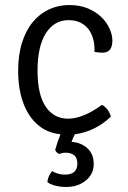

<svg xmlns="http://www.w3.org/2000/svg" viewBox="-20 -523 509 762"><path d="M199 72Q208 39 220 10Q176 5 144.5 -16.5Q113 -38 92.5 -72Q72 -106 62 -149Q52 -192 52 -241Q52 -305 67.5 -354Q83 -403 110.5 -436Q138 -469 175 -486Q212 -503 254 -503Q297 -503 329 -489.5Q361 -476 382.5 -455Q404 -434 415 -409Q426 -384 426 -362Q426 -314 387 -314Q373 -314 355 -317V-328Q355 -350 349 -371Q343 -392 330.5 -408Q318 -424 298.5 -433.5Q279 -443 252 -443Q195 -443 162 -391Q129 -339 129 -243Q129 -147 161.5 -99.5Q194 -52 250 -52Q309 -52 385 -107Q412 -91 420 -60Q358 -1 277 10Q273 17 270 24.5Q267 32 264 40Q303 43 327.5 66Q352 89 352 128Q352 168 320.5 193.5Q289 219 243 219Q196 219 168 200Q170 176 187 156Q209 170 238 170Q287 170 287 126Q287 83 239 83Q228 83 215 88Q204 84 199 72Z"/></svg>

Font: Signika
Style: Light
Weight: 300
Designer: Anna Giedrys
Foundry: Anna Giedrys
Version: Version 1.001